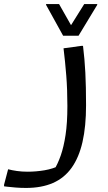

<svg xmlns="http://www.w3.org/2000/svg" viewBox="-72 -666 532 946"><path d="M-32 168Q-13 173 11.5 176.5Q36 180 64 180Q105 180 147 173Q189 166 225 148L194 172Q213 141 227.5 99.5Q242 58 251 -1Q260 -60 260 -144Q260 -225 254.5 -294Q249 -363 241 -428L329 -440H337Q345 -376 348.5 -308Q352 -240 352 -148Q352 -43 334.5 33.5Q317 110 281 160.5Q245 211 189 235.5Q133 260 56 260Q30 260 5 258Q-20 256 -36 254Q-52 252 -52 252V244ZM219 -646 278 -542 343 -646H407V-642L315 -490H239L155 -642V-646Z"/></svg>

Font: Kufam
Style: Regular
Weight: 400
Designer: Wael Morcos, Artur Schmal
Foundry: Original Type
Version: Version 1.301; ttfautohint (v1.8.3)